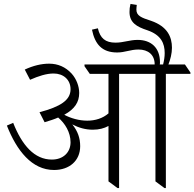

<svg xmlns="http://www.w3.org/2000/svg" viewBox="-20 -951 989 977"><path d="M255 -86C333 -86 388 -133 388 -207C388 -248 376 -283 348 -318C380 -301 415 -291 452 -291C484 -291 510 -298 532 -310V-28L578 6H586V-575H771V-28L817 6H824V-575H949V-582L921 -623H837C847 -648 855 -679 855 -708C855 -762 833 -816 749 -845C699 -861 674 -871 674 -902C674 -910 675 -916 676 -926L644 -931C640 -915 639 -904 639 -890C639 -836 675 -815 730 -797C800 -773 818 -730 818 -681C818 -662 815 -643 810 -623H793C794 -626 794 -631 794 -634C794 -708 749 -748 680 -748C640 -748 608 -734 568 -734C516 -734 490 -756 478 -807L448 -800C463 -726 499 -684 576 -684C617 -684 643 -699 685 -699C734 -699 767 -672 767 -624V-623H410V-614L437 -575H532V-374C503 -349 465 -337 424 -337C383 -337 340 -349 307 -367C360 -396 383 -431 383 -478C383 -512 369 -549 345 -576C313 -611 274 -627 230 -627C191 -627 149 -617 106 -597L133 -545C176 -564 216 -577 253 -577C303 -577 339 -545 339 -497C339 -441 287 -408 181 -380L207 -329C233 -337 256 -344 276 -353C311 -323 339 -278 339 -227C339 -176 302 -139 244 -139C155 -139 92 -212 47 -326L15 -312C65 -185 142 -86 255 -86Z"/></svg>

Font: Noto Serif Devanagari Light
Style: Regular
Weight: 300
Designer: Universal Thirst, Indian Type Foundry and the Monotype Design Team
Foundry: Monotype Imaging Inc.
Version: Version 2.004